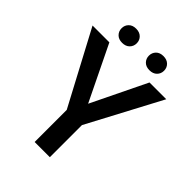

<svg xmlns="http://www.w3.org/2000/svg" viewBox="-249 -991 1107 1107"><g transform="rotate(45 304.5 -438.0)"><path d="M3.4 0ZM304.2 -374 467.8 -710.9H604.5L366.2 -261.7V0H242.2V-261.7L3.4 -710.9H140.6ZM132.8 -818.4Q132.8 -842.8 149.2 -859.4Q165.5 -876 194.3 -876Q223.1 -876 239.7 -859.4Q256.3 -842.8 256.3 -818.4Q256.3 -793.9 239.7 -777.3Q223.1 -760.7 194.3 -760.7Q165.5 -760.7 149.2 -777.3Q132.8 -793.9 132.8 -818.4ZM356 -817.9Q356 -842.3 372.3 -858.9Q388.7 -875.5 417.5 -875.5Q446.3 -875.5 462.9 -858.9Q479.5 -842.3 479.5 -817.9Q479.5 -793.5 462.9 -776.9Q446.3 -760.3 417.5 -760.3Q388.7 -760.3 372.3 -776.9Q356 -793.5 356 -817.9Z"/></g></svg>

Font: Roboto Medium
Style: Regular
Weight: 500
Designer: Google
Version: Version 2.134; 2016; ttfautohint (v1.6)